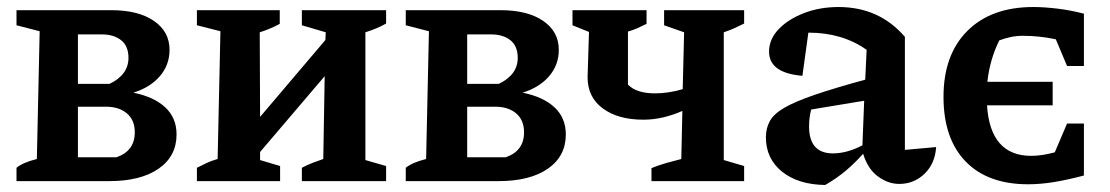

<svg xmlns="http://www.w3.org/2000/svg" viewBox="-20 -516 3162 547"><path d="M27 0V-38Q45 -53 85 -63L93 -427L27 -444V-487H297Q374 -487 418.5 -456.5Q463 -426 463 -374Q463 -331 435.5 -299Q408 -267 360 -252Q419 -240 451 -210Q483 -180 483 -133Q483 -71 432 -35.5Q381 0 291 0ZM270 -418H202V-277H292Q346 -303 346 -351Q346 -385 325 -401.5Q304 -418 270 -418ZM282 -212H202V-68H312Q364 -86 364 -139Q364 -174 341.5 -193Q319 -212 282 -212Z M541 0V-38Q555 -45 568.5 -51.5Q582 -58 600 -63L608 -427L541 -444V-487H777V-448Q764 -441 750 -435Q736 -429 720 -424L721 -183L907 -402L908 -424L840 -444V-487H1080V-449Q1056 -435 1021 -424V-60L1080 -43V0H840V-38Q855 -46 870.5 -52Q886 -58 901 -63L905 -299L721 -83V-60L778 -43V0Z M1136 0V-38Q1154 -53 1194 -63L1202 -427L1136 -444V-487H1406Q1483 -487 1527.5 -456.5Q1572 -426 1572 -374Q1572 -331 1544.5 -299Q1517 -267 1469 -252Q1528 -240 1560 -210Q1592 -180 1592 -133Q1592 -71 1541 -35.5Q1490 0 1400 0ZM1379 -418H1311V-277H1401Q1455 -303 1455 -351Q1455 -385 1434 -401.5Q1413 -418 1379 -418ZM1391 -212H1311V-68H1421Q1473 -86 1473 -139Q1473 -174 1450.5 -193Q1428 -212 1391 -212Z M1836 0V-37Q1855 -45 1878 -51.5Q1901 -58 1921 -63L1924 -200Q1897 -188 1869 -181.5Q1841 -175 1813 -175Q1741 -175 1697.5 -207Q1654 -239 1654 -296L1658 -425L1611 -444V-487H1822V-448Q1810 -442 1796.5 -436Q1783 -430 1769 -426V-275Q1793 -250 1846 -250Q1884 -250 1925 -262L1929 -424L1872 -444V-487H2100V-449Q2086 -442 2073 -436Q2060 -430 2042 -424V-60L2100 -43V0Z M2331 11Q2254 10 2208 -27Q2162 -64 2162 -125Q2162 -151 2173.5 -171.5Q2185 -192 2215.5 -209.5Q2246 -227 2301.5 -246Q2357 -265 2445 -289L2449 -374Q2380 -423 2283 -423L2266 -300Q2171 -308 2171 -369Q2171 -404 2198 -432.5Q2225 -461 2270 -478.5Q2315 -496 2369 -496Q2485 -496 2558 -411V-89L2647 -97Q2644 -50 2614 -21Q2584 8 2542 8Q2510 8 2481 -13.5Q2452 -35 2439 -78Q2416 -52 2390 -30Q2364 -8 2331 11ZM2285 -156Q2285 -79 2353 -79Q2393 -79 2437 -102L2442 -229L2291 -204Q2285 -181 2285 -156Z M2909 9Q2794 9 2731 -56Q2668 -121 2668 -240Q2668 -360 2736 -428Q2804 -496 2924 -496Q2954 -496 2992 -491.5Q3030 -487 3068 -477V-328H3020L2988 -404Q2942 -414 2894 -414Q2876 -414 2859.5 -410.5Q2843 -407 2827 -401Q2800 -347 2793 -283H2979V-216H2792Q2801 -72 2918 -72Q2948 -72 2985 -82L3020 -164H3068V-16Q3023 -4 2984 2.5Q2945 9 2909 9Z"/></svg>

Font: Piazzolla SemiBold
Style: Regular
Weight: 600
Designer: Juan Pablo del Peral
Foundry: Huerta Tipografica
Version: Version 1.330